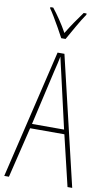

<svg xmlns="http://www.w3.org/2000/svg" viewBox="-103 -1001 583 1049"><g transform="rotate(10 188.5 -476.0)"><path d="M351 0 284 -281H94L26 0H0L170 -714H208L377 0ZM208 -612Q202 -637 198 -655Q194 -673 189 -695Q185 -673 180.5 -655.5Q176 -638 170 -612L100 -306H278ZM176 -795Q163 -820 146.5 -849Q130 -878 114.5 -904Q99 -930 88 -945V-952H104Q124 -927 147 -893Q170 -859 188 -826Q208 -859 228 -888.5Q248 -918 273 -952H289V-945Q267 -913 243.5 -871.5Q220 -830 200 -795Z"/></g></svg>

Font: Noto Sans ExtraCondensed Thin
Style: Regular
Weight: 100
Width: 2
Designer: Monotype Design Team
Foundry: Monotype Imaging Inc.
Version: Version 2.013; ttfautohint (v1.8.4.7-5d5b)